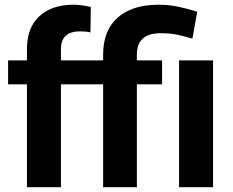

<svg xmlns="http://www.w3.org/2000/svg" viewBox="-20 -780 970 800"><path d="M233.9 0H92.3V-428.7H13.7V-528.3H92.3V-575.2Q92.3 -665.5 144.5 -712.9Q196.8 -760.3 285.6 -760.3Q305.2 -760.3 323.2 -757.6Q341.3 -754.9 358.4 -751L356.9 -645Q338.9 -649.4 313.5 -649.4Q233.9 -649.4 233.9 -575.2V-528.3H409.7V-552.2Q409.7 -653.3 470.5 -706.8Q531.2 -760.3 640.6 -760.3Q682.6 -760.3 721.4 -752.2Q760.3 -744.1 801.8 -731.4L781.7 -619.1Q754.9 -627 723.9 -634.3Q692.9 -641.6 649.4 -641.6Q550.3 -641.6 550.3 -552.2V-528.3H655.3V-428.7H550.3V0H409.7V-428.7H233.9ZM867.7 -528.3V0H726.1V-528.3Z"/></svg>

Font: Vazirmatn RD FD
Style: Bold
Weight: 700
Designer: Saber Rastikerdar
Foundry: Saber Rastikerdar
Version: Version 33.003